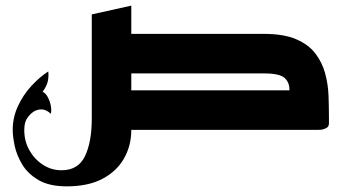

<svg xmlns="http://www.w3.org/2000/svg" viewBox="-20 -460 1210 680"><path d="M216 200Q155 200 117 178Q79 156 59 123Q39 90 32 56.5Q25 23 25 0Q25 -44 43.5 -84Q62 -124 91 -155.5Q120 -187 151 -207Q153 -188 149 -171Q145 -154 131 -135Q142 -130 149.5 -115.5Q157 -101 160 -85Q163 -69 160 -57Q144 -72 128 -72.5Q112 -73 98 -64Q84 -54 75 -39.5Q66 -25 66 1Q66 40 84 72Q102 104 132 123.5Q162 143 198 143Q257 143 281 93Q305 43 305 -40V-409L445 -440V-340H915Q985 -340 1029 -321Q1073 -302 1097 -270.5Q1121 -239 1131.5 -200.5Q1142 -162 1143.5 -121.5Q1145 -81 1145 -45Q1145 -39 1145 -33.5Q1145 -28 1145 -23Q1145 -11 1135 -6Q1125 -1 1115 -0.5Q1105 0 1105 0H445Q445 56 419 101.5Q393 147 342.5 173.5Q292 200 216 200ZM445 -140H1005Q1006 -167 988.5 -183.5Q971 -200 915 -200H445Z"/></svg>

Font: Reem Kufi
Style: Bold
Weight: 700
Designer: Khaled Hosny
Version: Version 1.001